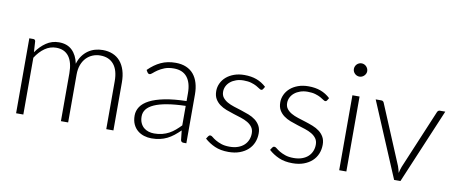

<svg xmlns="http://www.w3.org/2000/svg" viewBox="-64 -980 2991 1255"><g transform="rotate(10 1431.5 -353.0)"><path d="M82 0V-497.5H108.5Q121 -497.5 123 -485L127.5 -413Q156.5 -454.5 194 -480Q231.5 -505.5 278.5 -505.5Q333 -505.5 365.8 -474Q398.5 -442.5 410 -386.5Q419 -417 435.2 -439.5Q451.5 -462 472.5 -476.8Q493.5 -491.5 518.2 -498.5Q543 -505.5 569 -505.5Q606 -505.5 635.5 -493.2Q665 -481 685.5 -457Q706 -433 717 -398Q728 -363 728 -318V0H680.5V-318Q680.5 -391 649 -429.2Q617.5 -467.5 559 -467.5Q533 -467.5 509.2 -458Q485.5 -448.5 467.2 -429.8Q449 -411 438.2 -383Q427.5 -355 427.5 -318V0H379.5V-318Q379.5 -390.5 350.8 -429Q322 -467.5 266.5 -467.5Q226 -467.5 191.5 -443.5Q157 -419.5 130 -377V0Z M1193 0Q1178 0 1174.5 -14L1167.5 -77.5Q1147 -57.5 1126.8 -41.5Q1106.5 -25.5 1084.5 -14.5Q1062.5 -3.5 1037 2.2Q1011.5 8 981 8Q955.5 8 931.5 0.5Q907.5 -7 888.8 -22.5Q870 -38 858.8 -62.2Q847.5 -86.5 847.5 -120.5Q847.5 -152 865.5 -179Q883.5 -206 922 -226Q960.5 -246 1020.8 -258Q1081 -270 1165.5 -272V-324Q1165.5 -393 1135.8 -430.2Q1106 -467.5 1047.5 -467.5Q1011.5 -467.5 986.2 -457.5Q961 -447.5 943.5 -435.5Q926 -423.5 915 -413.5Q904 -403.5 896.5 -403.5Q891 -403.5 887.5 -406Q884 -408.5 881.5 -412.5L873 -427Q912 -466 955 -486Q998 -506 1052.5 -506Q1092.5 -506 1122.5 -493.2Q1152.5 -480.5 1172.2 -456.8Q1192 -433 1202 -399.2Q1212 -365.5 1212 -324V0ZM993 -26.5Q1022 -26.5 1046.2 -32.8Q1070.5 -39 1091.2 -50.2Q1112 -61.5 1130 -77Q1148 -92.5 1165.5 -110.5V-240Q1094.5 -238 1043 -229.2Q991.5 -220.5 958.2 -205.5Q925 -190.5 909.2 -169.8Q893.5 -149 893.5 -122.5Q893.5 -97.5 901.8 -79.2Q910 -61 923.8 -49.2Q937.5 -37.5 955.5 -32Q973.5 -26.5 993 -26.5Z M1644.5 -436Q1640.5 -429 1633 -429Q1627.5 -429 1619 -435.2Q1610.5 -441.5 1596.2 -449.2Q1582 -457 1561 -463.2Q1540 -469.5 1510 -469.5Q1483 -469.5 1460.8 -461.8Q1438.5 -454 1422.8 -441Q1407 -428 1398.5 -410.8Q1390 -393.5 1390 -374.5Q1390 -351 1402 -335.5Q1414 -320 1433.2 -309Q1452.5 -298 1477.5 -290Q1502.5 -282 1528.2 -274Q1554 -266 1579 -256.2Q1604 -246.5 1623.2 -232Q1642.5 -217.5 1654.5 -196.5Q1666.5 -175.5 1666.5 -145.5Q1666.5 -113 1655 -85Q1643.5 -57 1621.2 -36.5Q1599 -16 1566.5 -4Q1534 8 1492 8Q1439.5 8 1401.5 -8.8Q1363.5 -25.5 1333.5 -52.5L1344.5 -69.5Q1347 -73.5 1350.2 -75.5Q1353.5 -77.5 1359 -77.5Q1365.5 -77.5 1374.8 -69.5Q1384 -61.5 1399.5 -52.2Q1415 -43 1437.8 -35Q1460.5 -27 1494 -27Q1525.5 -27 1549.5 -35.8Q1573.5 -44.5 1589.5 -59.5Q1605.5 -74.5 1613.8 -94.8Q1622 -115 1622 -137.5Q1622 -162.5 1610 -179Q1598 -195.5 1578.5 -207Q1559 -218.5 1534.2 -226.5Q1509.5 -234.5 1483.5 -242.5Q1457.5 -250.5 1432.8 -260Q1408 -269.5 1388.5 -284Q1369 -298.5 1357 -319.2Q1345 -340 1345 -371Q1345 -397.5 1356.5 -422Q1368 -446.5 1389.2 -465Q1410.5 -483.5 1441 -494.5Q1471.5 -505.5 1509.5 -505.5Q1555 -505.5 1590.2 -492.5Q1625.5 -479.5 1654.5 -452.5Z M2069.5 -436Q2065.5 -429 2058 -429Q2052.5 -429 2044 -435.2Q2035.5 -441.5 2021.2 -449.2Q2007 -457 1986 -463.2Q1965 -469.5 1935 -469.5Q1908 -469.5 1885.8 -461.8Q1863.5 -454 1847.8 -441Q1832 -428 1823.5 -410.8Q1815 -393.5 1815 -374.5Q1815 -351 1827 -335.5Q1839 -320 1858.2 -309Q1877.5 -298 1902.5 -290Q1927.5 -282 1953.2 -274Q1979 -266 2004 -256.2Q2029 -246.5 2048.2 -232Q2067.5 -217.5 2079.5 -196.5Q2091.5 -175.5 2091.5 -145.5Q2091.5 -113 2080 -85Q2068.5 -57 2046.2 -36.5Q2024 -16 1991.5 -4Q1959 8 1917 8Q1864.5 8 1826.5 -8.8Q1788.5 -25.5 1758.5 -52.5L1769.5 -69.5Q1772 -73.5 1775.2 -75.5Q1778.5 -77.5 1784 -77.5Q1790.5 -77.5 1799.8 -69.5Q1809 -61.5 1824.5 -52.2Q1840 -43 1862.8 -35Q1885.5 -27 1919 -27Q1950.5 -27 1974.5 -35.8Q1998.5 -44.5 2014.5 -59.5Q2030.5 -74.5 2038.8 -94.8Q2047 -115 2047 -137.5Q2047 -162.5 2035 -179Q2023 -195.5 2003.5 -207Q1984 -218.5 1959.2 -226.5Q1934.5 -234.5 1908.5 -242.5Q1882.5 -250.5 1857.8 -260Q1833 -269.5 1813.5 -284Q1794 -298.5 1782 -319.2Q1770 -340 1770 -371Q1770 -397.5 1781.5 -422Q1793 -446.5 1814.2 -465Q1835.5 -483.5 1866 -494.5Q1896.5 -505.5 1934.5 -505.5Q1980 -505.5 2015.2 -492.5Q2050.5 -479.5 2079.5 -452.5Z M2274 -497.5V0H2226.5V-497.5ZM2294.5 -669Q2294.5 -660 2290.8 -652.2Q2287 -644.5 2281 -638.5Q2275 -632.5 2267 -629Q2259 -625.5 2250 -625.5Q2241 -625.5 2233 -629Q2225 -632.5 2219 -638.5Q2213 -644.5 2209.5 -652.2Q2206 -660 2206 -669Q2206 -678 2209.5 -686.2Q2213 -694.5 2219 -700.5Q2225 -706.5 2233 -710Q2241 -713.5 2250 -713.5Q2259 -713.5 2267 -710Q2275 -706.5 2281 -700.5Q2287 -694.5 2290.8 -686.2Q2294.5 -678 2294.5 -669Z M2633 0H2591L2381 -497.5H2418.5Q2425.5 -497.5 2430 -493.8Q2434.5 -490 2436 -485.5L2600.5 -93Q2608 -71.5 2612.5 -50Q2617 -71.5 2625 -93L2790 -485.5Q2792.5 -491 2796.8 -494.2Q2801 -497.5 2807 -497.5H2843Z"/></g></svg>

Font: Lato Light
Style: Regular
Weight: 300
Designer: Lukasz Dziedzic
Foundry: tyPoland Lukasz Dziedzic
Version: Version 2.007; 2014-02-27